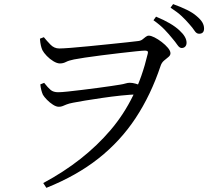

<svg xmlns="http://www.w3.org/2000/svg" viewBox="-20 -854 1040 936"><path d="M818.6 -668.6Q803.2 -687.8 782.1 -709.9Q761 -731.9 728.2 -755.3L740.7 -772.8Q779.7 -756.7 807.8 -740.1Q835.9 -723.6 854.6 -706.1Q889.5 -674.2 889.5 -646Q889.5 -633.9 883 -627Q876.5 -620 865.6 -620Q854.9 -620 844.9 -634.8Q834.9 -649.6 818.6 -668.6ZM902.8 -736.5Q886.3 -755.9 866.2 -774.9Q846.1 -794 811.4 -816.7L823.9 -834Q862.4 -820.1 891.1 -806Q919.8 -791.8 937 -776.8Q957.6 -759.9 966.2 -745.2Q974.8 -730.5 974.8 -715Q974.8 -689.5 950.4 -689.5Q937.8 -689.5 928.5 -703.9Q919.2 -718.3 902.8 -736.5ZM195.3 -450.1Q214 -426.1 227.3 -415.2Q240.6 -404.4 263.4 -404.4Q279.5 -404.4 310.4 -407.7Q341.3 -410.9 379.8 -415.7Q418.3 -420.5 456.1 -425.4Q493.9 -430.3 523.3 -434.8Q552.8 -439.3 566.2 -441.5Q581.5 -443.9 592.3 -447.2Q603.1 -450.5 612.5 -450.5Q626 -450.5 641.6 -446Q657.2 -441.4 671.6 -436.2L654.7 -394.1Q616.6 -393.1 570 -388.2Q523.4 -383.3 477.7 -376.5Q432.1 -369.8 394.6 -363.7Q357.1 -357.5 336.3 -353.3Q315.3 -349.3 304 -344.6Q292.6 -339.9 284.9 -336.7Q277.1 -333.5 266.7 -333.5Q253.8 -333.5 238.1 -343.7Q222.3 -353.8 208.9 -367.6Q195.4 -381.4 189.2 -392.1Q184.8 -401.9 181.4 -414.7Q178 -427.5 176.6 -442.7ZM268.8 -617.7Q285.1 -617.7 324.5 -620.7Q363.9 -623.7 413.6 -628.7Q463.3 -633.7 512.7 -638.7Q562 -643.7 600.1 -647.8Q638.3 -651.9 653.3 -653.9Q666.1 -655.3 674.3 -661.6Q682.6 -668 690 -674.1Q697.5 -680.2 705.6 -680.2Q716.1 -680.2 733.3 -671.6Q750.5 -662.9 768.4 -649.2Q786.2 -635.6 798.6 -620.8Q811 -605.9 811 -594.4Q811 -584.1 801 -576.1Q791 -568.2 779.6 -558.5Q768.1 -548.9 762.9 -532.9Q715.5 -391 641.3 -278.6Q567.1 -166.1 460.3 -81.7Q353.5 2.7 206.1 61.7L190.8 38.4Q389.9 -68.3 519.2 -220.1Q648.4 -371.9 699.5 -589.2Q703.1 -601.5 699.1 -604.4Q695.1 -607.3 686.8 -607.3Q675.7 -607.3 642.5 -603.8Q609.2 -600.3 564.9 -595.2Q520.5 -590.1 475.3 -584.3Q430.1 -578.5 393.7 -573.1Q357.3 -567.6 340.7 -564.2Q314.8 -559 301.3 -551.8Q287.7 -544.7 271.9 -544.7Q258.4 -544.7 240.5 -555.4Q222.7 -566 208 -581.4Q193.3 -596.8 186.7 -609.5Q182.3 -619.2 179.2 -632.4Q176.1 -645.6 174.7 -665.4L193.8 -672.7Q207.6 -655.5 225.9 -636.6Q244.2 -617.7 268.8 -617.7Z"/></svg>

Font: Noto Serif JP
Style: Regular
Weight: 200
Designer: Ryoko NISHIZUKA 西塚涼子 (kana & ideographs); Frank Grießhammer (Latin, Greek & Cyrillic); Wenlong ZHANG 张文龙 (bopomofo); San
Foundry: Adobe
Version: Version 2.001;hotconv 1.1.0;makeotfexe 2.6.0